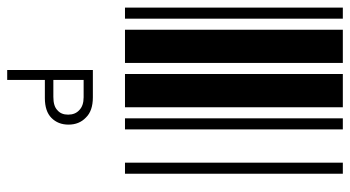

<svg xmlns="http://www.w3.org/2000/svg" viewBox="-234 -396 949 520"><g transform="rotate(90 240.0 -135.5)"><path d="M0 0V-590H30V0ZM60 0V-590H150V0ZM180 0V-590H270V0ZM300 0V-590H330V0ZM420 0V-590H450V0ZM169 87H243Q280 87 298 106Q317 124 317 153Q317 181 299 199Q281 217 245 217H196V319H169ZM242 194Q267 194 278 183Q290 173 290 154Q290 135 278 124Q266 112 243 112H196V194Z"/></g></svg>

Font: Libre Barcode 39 Text
Style: Regular
Weight: 400
Version: Version 1.005; ttfautohint (v1.8.3)